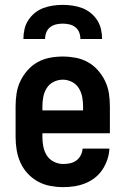

<svg xmlns="http://www.w3.org/2000/svg" viewBox="-20 -760 515 788"><path d="M239 8Q213 8 186 3Q159 -2 135.5 -15Q112 -28 93.5 -48Q75 -68 64 -92.5Q53 -117 48.5 -143.5Q44 -170 44 -197V-323Q44 -350 48 -376.5Q52 -403 63.5 -427Q75 -451 93 -471.5Q111 -492 134.5 -505Q158 -518 184.5 -523Q211 -528 238 -528Q264 -528 290.5 -523Q317 -518 340.5 -505Q364 -492 382 -471.5Q400 -451 411.5 -427Q423 -403 427 -376.5Q431 -350 431 -323V-213H154V-197Q154 -177 158 -157.5Q162 -138 172.5 -121.5Q183 -105 201.5 -96Q220 -87 239 -87Q254 -87 268 -90Q282 -93 293.5 -101.5Q305 -110 311.5 -123Q318 -136 319 -150H429Q428 -127 420.5 -105Q413 -83 400.5 -64Q388 -45 369.5 -30.5Q351 -16 329.5 -7.5Q308 1 285.5 4.5Q263 8 239 8ZM321 -307V-323Q321 -342 317.5 -361.5Q314 -381 303.5 -398Q293 -415 275 -424Q257 -433 238 -433Q218 -433 200 -424Q182 -415 171.5 -398Q161 -381 157.5 -361.5Q154 -342 154 -323V-307ZM76 -600Q76 -620 80.5 -640Q85 -660 96 -677Q107 -694 123 -707Q139 -720 158 -727Q177 -734 197 -737Q217 -740 237 -740Q258 -740 278 -737Q298 -734 317 -727Q336 -720 352 -707Q368 -694 379 -677Q390 -660 394.5 -640Q399 -620 399 -600H310Q310 -614 305 -627Q300 -640 289 -648.5Q278 -657 264.5 -660Q251 -663 238 -663Q224 -663 210.5 -660Q197 -657 186 -648.5Q175 -640 170 -627Q165 -614 165 -600Z"/></svg>

Font: Iosevka QP
Style: Bold
Weight: 700
Designer: Belleve Invis
Foundry: Belleve Invis
Version: Version 20.0.0; ttfautohint (v1.8.4)